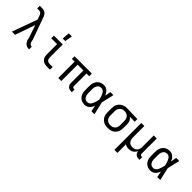

<svg xmlns="http://www.w3.org/2000/svg" viewBox="244 -2126 3712 3712"><g transform="rotate(45 2100.0 -270.0)"><path d="M548 8Q525 8 502 3.5Q479 -1 460 -14Q441 -27 427 -46Q413 -65 403.5 -86Q394 -107 391 -130.5Q388 -154 380 -175L300 -410L157 0H70L257 -517L229 -594Q224 -608 218 -621Q212 -634 201.5 -644Q191 -654 177 -658Q163 -662 148 -662H99V-735H148Q166 -735 184 -733.5Q202 -732 219 -726Q236 -720 250.5 -709Q265 -698 276 -683.5Q287 -669 294 -652.5Q301 -636 307 -619L458 -200Q462 -189 465 -178.5Q468 -168 470 -157Q472 -146 474 -135Q476 -124 480.5 -113.5Q485 -103 491 -93.5Q497 -84 506 -77Q515 -70 526 -68Q537 -66 548 -66Z M1111 0H1027Q1005 0 982.5 -4Q960 -8 939.5 -18Q919 -28 902.5 -44Q886 -60 876 -80.5Q866 -101 862.5 -123.5Q859 -146 859 -169V-447H699V-520H941V-169Q941 -150 945.5 -132Q950 -114 962 -100Q974 -86 991.5 -80Q1009 -74 1027 -74H1111ZM859 -600 871 -755H956L928 -600Z M1718 8H1701Q1677 8 1654 2Q1631 -4 1613 -19.5Q1595 -35 1587 -58Q1579 -81 1579 -104V-447H1421V0H1338V-447H1263V-520H1737V-447H1662V-104Q1662 -97 1664.5 -89Q1667 -81 1672.5 -75.5Q1678 -70 1685.5 -68Q1693 -66 1701 -66H1718Z M2066 8Q2038 8 2011 2Q1984 -4 1960 -18.5Q1936 -33 1918.5 -54.5Q1901 -76 1890.5 -101.5Q1880 -127 1876 -154.5Q1872 -182 1872 -210V-310Q1872 -338 1876 -365.5Q1880 -393 1890.5 -418.5Q1901 -444 1918.5 -465.5Q1936 -487 1960 -501.5Q1984 -516 2011 -522Q2038 -528 2066 -528Q2093 -528 2118.5 -518Q2144 -508 2163.5 -489.5Q2183 -471 2197 -448Q2211 -425 2221 -400Q2227 -430 2232.5 -460Q2238 -490 2243 -520H2326Q2311 -456 2297 -391.5Q2283 -327 2267 -263Q2283 -198 2297.5 -132Q2312 -66 2328 0H2245Q2239 -31 2233.5 -62Q2228 -93 2222 -125Q2212 -99 2198 -75.5Q2184 -52 2164.5 -33Q2145 -14 2119 -3Q2093 8 2066 8ZM2066 -66Q2087 -66 2106 -77Q2125 -88 2137.5 -105Q2150 -122 2158 -141.5Q2166 -161 2173 -181.5Q2180 -202 2185.5 -222.5Q2191 -243 2195 -263Q2191 -283 2185.5 -303Q2180 -323 2173 -342.5Q2166 -362 2157.5 -381Q2149 -400 2136.5 -416.5Q2124 -433 2105.5 -443.5Q2087 -454 2066 -454Q2049 -454 2032 -449.5Q2015 -445 2001.5 -434.5Q1988 -424 1978.5 -409Q1969 -394 1964 -378Q1959 -362 1957 -344.5Q1955 -327 1955 -310V-210Q1955 -193 1957 -175.5Q1959 -158 1964 -142Q1969 -126 1978.5 -111Q1988 -96 2001.5 -85.5Q2015 -75 2032 -70.5Q2049 -66 2066 -66Z M2696 8Q2667 8 2638 3Q2609 -2 2583 -15.5Q2557 -29 2536.5 -50Q2516 -71 2503 -97Q2490 -123 2485 -152Q2480 -181 2480 -210V-310Q2480 -338 2484.5 -366Q2489 -394 2501 -419Q2513 -444 2532.5 -465Q2552 -486 2576.5 -499.5Q2601 -513 2628 -520.5Q2655 -528 2683 -528H2700L2981 -520V-447L2846 -450Q2862 -439 2875 -423Q2888 -407 2897 -388.5Q2906 -370 2909 -350Q2912 -330 2912 -310V-210Q2912 -181 2907 -152Q2902 -123 2889 -97Q2876 -71 2855.5 -50Q2835 -29 2809 -15.5Q2783 -2 2754 3Q2725 8 2696 8ZM2696 -66Q2715 -66 2733.5 -69.5Q2752 -73 2768 -82.5Q2784 -92 2796.5 -106Q2809 -120 2816.5 -137Q2824 -154 2826.5 -172.5Q2829 -191 2829 -210V-310Q2829 -327 2827 -344.5Q2825 -362 2818.5 -378.5Q2812 -395 2801.5 -409Q2791 -423 2776.5 -433Q2762 -443 2745 -448Q2728 -453 2711 -454H2700Q2698 -455 2695.5 -455Q2693 -455 2691 -455Q2673 -455 2655 -450Q2637 -445 2621.5 -435.5Q2606 -426 2594.5 -412Q2583 -398 2575.5 -381Q2568 -364 2565.5 -346Q2563 -328 2563 -310V-210Q2563 -191 2565.5 -172.5Q2568 -154 2575.5 -137Q2583 -120 2595.5 -106Q2608 -92 2624 -82.5Q2640 -73 2658.5 -69.5Q2677 -66 2696 -66Z M3088 215V-520H3171V-210Q3171 -192 3173.5 -173.5Q3176 -155 3183 -138Q3190 -121 3202 -106.5Q3214 -92 3229.5 -82.5Q3245 -73 3263.5 -69.5Q3282 -66 3300 -66Q3327 -66 3352.5 -75Q3378 -84 3395.5 -104Q3413 -124 3421 -150Q3429 -176 3429 -202V-520H3512V-104Q3512 -97 3514.5 -89Q3517 -81 3522.5 -75.5Q3528 -70 3535.5 -68Q3543 -66 3551 -66H3568V8H3551Q3528 8 3506 2.5Q3484 -3 3466.5 -17Q3449 -31 3439.5 -52Q3430 -73 3429 -96Q3420 -72 3404 -51.5Q3388 -31 3366.5 -17.5Q3345 -4 3319.5 2Q3294 8 3268 8Q3242 8 3216.5 2Q3191 -4 3169 -19Q3170 13 3170.5 44.5Q3171 76 3171 107V215Z M3866 8Q3838 8 3811 2Q3784 -4 3760 -18.5Q3736 -33 3718.5 -54.5Q3701 -76 3690.5 -101.5Q3680 -127 3676 -154.5Q3672 -182 3672 -210V-310Q3672 -338 3676 -365.5Q3680 -393 3690.5 -418.5Q3701 -444 3718.5 -465.5Q3736 -487 3760 -501.5Q3784 -516 3811 -522Q3838 -528 3866 -528Q3893 -528 3918.5 -518Q3944 -508 3963.5 -489.5Q3983 -471 3997 -448Q4011 -425 4021 -400Q4027 -430 4032.5 -460Q4038 -490 4043 -520H4126Q4111 -456 4097 -391.5Q4083 -327 4067 -263Q4083 -198 4097.5 -132Q4112 -66 4128 0H4045Q4039 -31 4033.5 -62Q4028 -93 4022 -125Q4012 -99 3998 -75.5Q3984 -52 3964.5 -33Q3945 -14 3919 -3Q3893 8 3866 8ZM3866 -66Q3887 -66 3906 -77Q3925 -88 3937.5 -105Q3950 -122 3958 -141.5Q3966 -161 3973 -181.5Q3980 -202 3985.5 -222.5Q3991 -243 3995 -263Q3991 -283 3985.5 -303Q3980 -323 3973 -342.5Q3966 -362 3957.5 -381Q3949 -400 3936.5 -416.5Q3924 -433 3905.5 -443.5Q3887 -454 3866 -454Q3849 -454 3832 -449.5Q3815 -445 3801.5 -434.5Q3788 -424 3778.5 -409Q3769 -394 3764 -378Q3759 -362 3757 -344.5Q3755 -327 3755 -310V-210Q3755 -193 3757 -175.5Q3759 -158 3764 -142Q3769 -126 3778.5 -111Q3788 -96 3801.5 -85.5Q3815 -75 3832 -70.5Q3849 -66 3866 -66Z"/></g></svg>

Font: R Plex Mono
Style: Regular
Weight: 400
Monospace: yes
Designer: Belleve Invis
Foundry: Belleve Invis
Version: Version 31.8.0